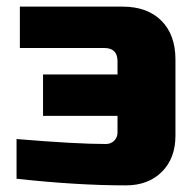

<svg xmlns="http://www.w3.org/2000/svg" viewBox="-20 -550 590 580"><path d="M360 10Q213 10 30 -10V-130Q210 -115 300 -115Q315 -115 325 -125Q335 -135 335 -150V-200H110V-325H335V-365Q335 -405 295 -405H40V-530H350Q425 -530 467.5 -487.5Q510 -445 510 -370V-140Q510 -72 469 -31Q428 10 360 10Z"/></svg>

Font: Russo One
Style: Regular
Weight: 400
Designer: Jovanny lemonad
Foundry: Jovanny Lemonad
Version: Version 1.001